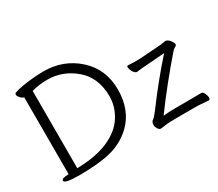

<svg xmlns="http://www.w3.org/2000/svg" viewBox="-127 -991 1455 1280"><g transform="rotate(-30 600.0 -351.0)"><path d="M1014 -60Q1126 -60 1142 -61H1143Q1154 -61 1163 -43Q1172 -25 1172 -9Q1172 7 1161 7Q1120 3 1080 1H945Q855 1 828 5.5Q801 10 790 10Q779 10 769.5 -5.5Q760 -21 760 -33.5Q760 -46 763.5 -54.5Q767 -63 778.5 -71Q790 -79 815 -112Q938 -278 1061 -415L914 -404Q887 -403 845 -397H843Q824 -397 809 -430Q803 -444 803 -454.5Q803 -465 810 -465H812Q838 -463 859 -463H891Q903 -463 913 -464L1069 -475L1105 -481H1109Q1131 -479 1149 -449Q1157 -437 1157 -428.5Q1157 -420 1144 -413Q1131 -406 1125 -399Q975 -227 849 -55Q899 -60 937 -60ZM51 -15Q51 -34 106 -34V-626Q92 -629 79 -643.5Q66 -658 66 -668Q66 -678 73 -681Q121 -700 244 -710Q277 -712 303 -712Q456 -712 564.5 -614Q673 -516 673 -360Q673 -204 578 -110Q497 -30 374 -8Q297 6 183 8H169Q51 8 51 -15ZM176 -40Q323 -43 417.5 -85Q512 -127 557 -198Q602 -269 602 -348Q602 -492 508.5 -571.5Q415 -651 298 -651Q234 -651 176 -635Z"/></g></svg>

Font: LXGW Bright GB
Style: Regular
Weight: 400
Designer: Christian Thalmann (Catharsis Fonts)
Foundry: LXGW / Christian Thalmann (Catharsis Fonts) / Fontworks Inc.
Version: Version 5.510